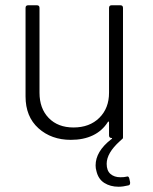

<svg xmlns="http://www.w3.org/2000/svg" viewBox="-20 -524 580 729"><path d="M464 146Q469 146 471 154L474 168V171Q474 179 467 180Q447 185 430 185Q399 185 376 170.5Q353 156 346 125Q343 115 343 104Q343 51 402 5Q405 4 405.5 2Q406 0 404 0Q394 0 394 -10V-59Q394 -62 392 -62.5Q390 -63 389 -60Q368 -27 332.5 -10Q297 7 249 7Q175 7 126 -37Q77 -81 77 -158V-494Q77 -504 87 -504H120Q130 -504 130 -494V-172Q130 -112 165 -76Q200 -40 259 -40Q320 -40 357 -76.5Q394 -113 394 -172V-494Q394 -504 404 -504H437Q447 -504 447 -494V-3Q447 1 446 2L435 12Q385 57 385 98Q385 124 399.5 136.5Q414 149 437 149Q452 149 459 147Z"/></svg>

Font: Barlow Light
Style: Regular
Weight: 300
Designer: Jeremy Tribby
Foundry: Tribby Type
Version: Version 1.422